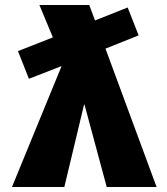

<svg xmlns="http://www.w3.org/2000/svg" viewBox="-20 -750 671 770"><path d="M317 -330 238 0H28L227 -485L96 -434L52 -545L192 -600L138 -730H338L361 -668L492 -720L536 -608L403 -555L608 0H408L319 -330Z"/></svg>

Font: Mplus 1p Black
Style: Regular
Weight: 900
Version: Version 1.061